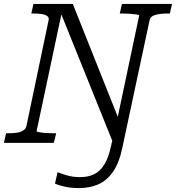

<svg xmlns="http://www.w3.org/2000/svg" viewBox="-39 -730 899 981"><path d="M586 25Q570 102 538.5 147.5Q507 193 463 212Q419 231 364 231Q325 231 293 224Q261 217 242 208L255 150Q273 157 303 166Q333 175 370 175Q412 175 442.5 160Q473 145 494.5 110Q516 75 529 13L541 -40L545 15L265 -680L280 -682L148 -60Q148 -57 161 -54.5Q174 -52 194.5 -50.5Q215 -49 234 -49H248L236 0H-19L-8 -49H3Q27 -49 47 -52Q67 -55 80 -63.5Q93 -72 96 -86L209 -625Q213 -640 203 -647.5Q193 -655 175 -658Q157 -661 132 -661H121L132 -710H333L586 -75L549 -68L672 -650Q673 -654 659.5 -656Q646 -658 626 -659.5Q606 -661 587 -661H573L584 -710H840L829 -661H817Q781 -661 755 -654Q729 -647 725 -625Z"/></svg>

Font: Roboto Serif 20pt Light
Style: Italic
Weight: 300
Italic angle: -10°
Version: Version 1.007